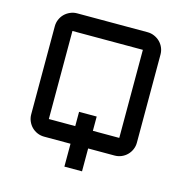

<svg xmlns="http://www.w3.org/2000/svg" viewBox="-119 -811 1017 1053"><g transform="rotate(15 390.0 -285.0)"><path d="M689.9 -100.1Q689.9 -79.6 682.1 -61.3Q674.3 -43 660.6 -29.3Q647 -15.6 628.7 -7.8Q610.4 0 589.8 0H439.9V129.9H339.8V0H189.9Q169.4 0 151.1 -7.8Q132.8 -15.6 119.1 -29.3Q105.5 -43 97.7 -61.3Q89.8 -79.6 89.8 -100.1V-600.1Q89.8 -620.6 97.7 -638.9Q105.5 -657.2 119.1 -670.7Q132.8 -684.1 151.1 -692.1Q169.4 -700.2 189.9 -700.2H589.8Q610.4 -700.2 628.7 -692.1Q647 -684.1 660.6 -670.7Q674.3 -657.2 682.1 -638.9Q689.9 -620.6 689.9 -600.1ZM439.9 -181.2V-100.1H589.8V-600.1H189.9V-100.1H339.8V-181.2Z"/></g></svg>

Font: Aldrich [RUS by Daymarius]
Style: Regular
Weight: 400
Designer: Matthew Desmond
Foundry: Matthew Desmond
Version: Version 1.002 August 24, 2018